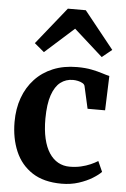

<svg xmlns="http://www.w3.org/2000/svg" viewBox="-58 -896 625 949"><g transform="rotate(5 254.0 -421.5)"><path d="M26 -273.2Q25.9 -338.5 45.4 -392.8Q64.9 -447 102 -486.8Q139 -526.6 191.7 -548.3Q244.4 -570 310.5 -570Q352.2 -570 382.9 -563.8Q413.6 -557.7 435.7 -550.5Q457.8 -543.3 472.9 -540L466.8 -369.1H379.9L355.2 -479.2Q353.4 -488 343.6 -493.6Q333.8 -499.3 320.7 -502.1Q307.7 -504.9 296 -504.9Q260.8 -504.9 234.1 -484.5Q207.5 -464.1 192.2 -419.8Q176.9 -375.6 176.4 -303.1Q176.3 -246.4 186.2 -203.8Q196.2 -161.1 214.7 -133Q233.2 -104.8 259 -90.5Q284.8 -76.3 315.5 -76.3Q346.4 -76.3 372.2 -82.3Q398 -88.3 419 -97.5Q439.9 -106.7 455.3 -116.5L478.5 -64.7Q464.7 -49.8 436.2 -32.1Q407.7 -14.4 368.6 -1.7Q329.5 11 283.8 11Q195.2 11 138.2 -26.1Q81.2 -63.3 53.7 -127.6Q26.1 -192 26 -273.2ZM239.7 -853.6H328.7L476.1 -669.6L427.1 -629.9L284.2 -758.1L140.3 -629.2L92.1 -669.6Z"/></g></svg>

Font: Merriweather 7pt Light
Style: Regular
Weight: 300
Designer: Eben Sorkin
Foundry: Eben Sorkin
Version: Version 2.200;gftools[0.9.31]